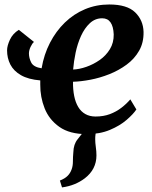

<svg xmlns="http://www.w3.org/2000/svg" viewBox="-20 -588 678 856"><path d="M256.5 247.5 247 217Q269.5 208 281.2 196.2Q293 184.5 299 168Q305 152.5 305 132.5Q305 112.5 307 90.5Q308 55 325.8 33.2Q343.5 11.5 357 -6.5L433 -49Q418 -30.5 411 -10.2Q404 10 404.5 34Q404.5 48 407.2 67.5Q410 87 410 105Q410 136 396.8 161.8Q383.5 187.5 358 207Q337 223 311.8 233.2Q286.5 243.5 256.5 247.5ZM131.5 -401Q123.5 -394.5 116.2 -378.8Q109 -363 109 -350Q109 -329.5 119.2 -309.2Q129.5 -289 165.5 -283.5Q176 -345.5 202.8 -397.2Q229.5 -449 269.2 -487.5Q309 -526 359.2 -547Q409.5 -568 467 -568Q546.5 -568 582.5 -533Q618.5 -498 620 -446Q621 -398 600.2 -361.8Q579.5 -325.5 544.5 -299.8Q509.5 -274 467.2 -257.2Q425 -240.5 382.8 -232.5Q340.5 -224.5 305.5 -223.5Q305 -188.5 310.8 -160Q316.5 -131.5 328.8 -111Q341 -90.5 360.5 -79.5Q380 -68.5 406 -68.5Q441.5 -68.5 470 -79.2Q498.5 -90 521.2 -107.5Q544 -125 561 -145L588 -100Q574.5 -79.5 544.5 -53.5Q514.5 -27.5 469.8 -8.8Q425 10 366.5 10Q290.5 10 244.8 -22.2Q199 -54.5 179 -105Q159 -155.5 159.5 -211Q159.5 -215.5 159.5 -220.2Q159.5 -225 159.5 -229.5Q106 -234 73.5 -252.8Q41 -271.5 26.2 -300.2Q11.5 -329 11.5 -363.5Q11.5 -383.5 24.2 -411Q37 -438.5 64 -455ZM435.5 -506.5Q404 -506.5 380.5 -484.5Q357 -462.5 341.2 -427.8Q325.5 -393 317.2 -353.5Q309 -314 306 -278Q333.5 -279 365 -290Q396.5 -301 424.5 -320.5Q452.5 -340 470 -368.8Q487.5 -397.5 487 -434.5Q485.5 -470 472.8 -488.2Q460 -506.5 435.5 -506.5Z"/></svg>

Font: Merriweather
Style: Bold Italic
Weight: 700
Italic angle: -7.8°
Version: Version 2.101